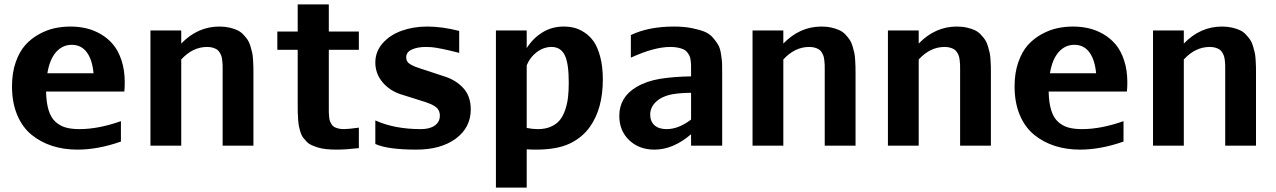

<svg xmlns="http://www.w3.org/2000/svg" viewBox="-20 -670 5870 883"><path d="M197.8 -333H410.2Q404.3 -396 378.9 -429.9Q353.5 -463.9 310.1 -463.9Q267.6 -463.9 238 -430.7Q208.5 -397.5 197.8 -333ZM335.9 18.1Q273.4 18.1 220.2 1Q167 -16.1 125 -50.3Q83 -84.5 59.1 -141.4Q35.2 -198.2 35.2 -272.9Q35.2 -335 52.2 -383.8Q69.3 -432.6 96.2 -462.6Q123 -492.7 159.4 -512.7Q195.8 -532.7 231.4 -540.3Q267.1 -547.9 304.2 -547.9Q341.3 -547.9 375.7 -540Q410.2 -532.2 443.1 -513.2Q476.1 -494.1 500.2 -465.3Q524.4 -436.5 539.1 -391.8Q553.7 -347.2 553.7 -291Q553.7 -268.6 551.8 -249H191.9Q192.9 -197.8 203.6 -163.1Q214.4 -128.4 235.4 -109.6Q256.3 -90.8 282.5 -83.5Q308.6 -76.2 345.2 -76.2Q432.6 -76.2 536.1 -112.8V-19Q431.2 18.1 335.9 18.1Z M1003.9 -351.1Q1003.9 -364.7 1003.7 -372.6Q1003.4 -380.4 1002 -392.8Q1000.5 -405.3 998 -412.6Q995.6 -419.9 990.2 -428.7Q984.9 -437.5 977.5 -442.4Q970.2 -447.3 958.7 -450.7Q947.3 -454.1 932.6 -454.1Q866.2 -454.1 813.5 -396.5V0H671.9V-529.8H813.5V-469.7Q889.2 -547.9 988.8 -547.9Q1014.2 -547.9 1035.4 -543Q1056.6 -538.1 1071.8 -531Q1086.9 -523.9 1099.1 -511Q1111.3 -498 1118.9 -486.8Q1126.5 -475.6 1131.8 -457.5Q1137.2 -439.5 1139.9 -427.2Q1142.6 -415 1143.8 -394.5Q1145 -374 1145.3 -363.5Q1145.5 -353 1145.5 -333.5Q1145.5 -330.1 1145.5 -328.1V0H1003.9Z M1492.2 -171.9Q1492.2 -157.7 1492.4 -149.9Q1492.7 -142.1 1493.9 -130.4Q1495.1 -118.7 1497.8 -112.1Q1500.5 -105.5 1505.4 -97.7Q1510.3 -89.8 1517.6 -85.9Q1524.9 -82 1535.9 -79.1Q1546.9 -76.2 1561 -76.2Q1581.5 -76.2 1630.4 -83V11.2Q1570.8 18.1 1528.3 18.1Q1502.4 18.1 1481 15.9Q1459.5 13.7 1442.9 8.5Q1426.3 3.4 1413.1 -2.4Q1399.9 -8.3 1390.1 -18.6Q1380.4 -28.8 1373.5 -37.8Q1366.7 -46.9 1362.1 -61.8Q1357.4 -76.7 1355 -88.6Q1352.5 -100.6 1351.1 -119.6Q1349.6 -138.7 1349.4 -153.1Q1349.1 -167.5 1349.1 -189.9V-440.9H1255.4V-524.9H1349.1V-649.9H1492.2V-524.9H1630.4V-440.9H1492.2Z M2145 -167Q2145 -83.5 2076.4 -32.7Q2007.8 18.1 1895 18.1Q1763.2 18.1 1706.1 -7.8V-116.2Q1793.9 -76.2 1916 -76.2Q1956.5 -76.2 1979.7 -92.8Q2002.9 -109.4 2002.9 -138.2Q2002.9 -151.9 1997.3 -162.6Q1991.7 -173.3 1980.7 -180.4Q1969.7 -187.5 1960.9 -191.4Q1952.1 -195.3 1938 -200.2L1821.8 -236.8Q1770.5 -253.9 1738.3 -293Q1706.1 -332 1706.1 -382.8Q1706.1 -432.1 1739.3 -470.5Q1772.5 -508.8 1826.4 -528.3Q1880.4 -547.9 1944.8 -547.9Q2013.2 -547.9 2091.8 -527.8V-426.8Q2002.4 -449.7 1964.4 -453.1Q1951.2 -454.1 1939 -454.1Q1900.4 -454.1 1874.3 -442.4Q1848.1 -430.7 1848.1 -405.8Q1848.1 -395 1853.3 -387Q1858.4 -378.9 1869.6 -372.8Q1880.9 -366.7 1887.9 -363.8Q1895 -360.8 1910.2 -356L2025.9 -317.9Q2078.6 -300.8 2111.8 -263.7Q2145 -226.6 2145 -167Z M2752.4 -304.2Q2752.4 -169.9 2692.4 -85.9Q2655.8 -35.2 2597.4 -8.5Q2539.1 18.1 2445.3 18.1Q2418.9 18.1 2402.3 16.6V192.9H2260.7V-529.8H2402.3V-448.7Q2431.6 -494.6 2474.9 -521.2Q2518.1 -547.9 2572.8 -547.9Q2597.7 -547.9 2620.6 -542.2Q2643.6 -536.6 2668.5 -520.3Q2693.4 -503.9 2711.2 -478Q2729 -452.1 2740.7 -407.5Q2752.4 -362.8 2752.4 -304.2ZM2453.6 -76.2Q2487.8 -76.2 2513.4 -87.4Q2539.1 -98.6 2554.4 -117.4Q2569.8 -136.2 2579.3 -164.6Q2588.9 -192.9 2592.3 -222.7Q2595.7 -252.4 2595.7 -290Q2595.7 -379.9 2576.9 -417Q2558.1 -454.1 2516.6 -454.1Q2481 -454.1 2449.2 -430.7Q2417.5 -407.2 2402.3 -369.6V-81.5Q2429.2 -76.2 2453.6 -76.2Z M3079.1 -547.9Q3125.5 -547.9 3161.1 -540.8Q3196.8 -533.7 3220.2 -524.2Q3243.7 -514.6 3259.8 -495.6Q3275.9 -476.6 3283.9 -461.9Q3292 -447.3 3296.1 -420.4Q3300.3 -393.6 3300.8 -377.9Q3301.3 -362.3 3301.3 -332V0H3158.2V-52.7Q3075.7 18.1 2990.2 18.1Q2918.9 18.1 2873.5 -25.4Q2828.1 -68.8 2828.1 -137.2Q2828.1 -223.1 2907.2 -270Q2954.1 -297.4 3015.1 -307.4Q3076.2 -317.4 3158.2 -318.8V-353Q3158.2 -367.2 3158 -375.5Q3157.7 -383.8 3155.8 -395.8Q3153.8 -407.7 3150.1 -415Q3146.5 -422.4 3139.6 -430.7Q3132.8 -439 3122.8 -443.4Q3112.8 -447.8 3097.7 -450.9Q3082.5 -454.1 3063 -454.1Q2988.3 -454.1 2881.3 -404.8V-508.8Q2962.9 -547.9 3079.1 -547.9ZM3158.2 -120.1V-243.2Q3110.4 -242.7 3075.4 -237.1Q3040.5 -231.4 3013.2 -214.8Q2970.2 -185.5 2970.2 -143.1Q2970.2 -112.3 2989.7 -94.2Q3009.3 -76.2 3045.9 -76.2Q3100.6 -76.2 3158.2 -120.1Z M3772.9 -351.1Q3772.9 -364.7 3772.7 -372.6Q3772.5 -380.4 3771 -392.8Q3769.5 -405.3 3767.1 -412.6Q3764.6 -419.9 3759.3 -428.7Q3753.9 -437.5 3746.6 -442.4Q3739.3 -447.3 3727.8 -450.7Q3716.3 -454.1 3701.7 -454.1Q3635.3 -454.1 3582.5 -396.5V0H3440.9V-529.8H3582.5V-469.7Q3658.2 -547.9 3757.8 -547.9Q3783.2 -547.9 3804.4 -543Q3825.7 -538.1 3840.8 -531Q3856 -523.9 3868.2 -511Q3880.4 -498 3887.9 -486.8Q3895.5 -475.6 3900.9 -457.5Q3906.2 -439.5 3908.9 -427.2Q3911.6 -415 3912.8 -394.5Q3914.1 -374 3914.3 -363.5Q3914.6 -353 3914.6 -333.5Q3914.6 -330.1 3914.6 -328.1V0H3772.9Z M4395.5 -351.1Q4395.5 -364.7 4395.3 -372.6Q4395 -380.4 4393.6 -392.8Q4392.1 -405.3 4389.6 -412.6Q4387.2 -419.9 4381.8 -428.7Q4376.5 -437.5 4369.1 -442.4Q4361.8 -447.3 4350.3 -450.7Q4338.9 -454.1 4324.2 -454.1Q4257.8 -454.1 4205.1 -396.5V0H4063.5V-529.8H4205.1V-469.7Q4280.8 -547.9 4380.4 -547.9Q4405.8 -547.9 4427 -543Q4448.2 -538.1 4463.4 -531Q4478.5 -523.9 4490.7 -511Q4502.9 -498 4510.5 -486.8Q4518.1 -475.6 4523.4 -457.5Q4528.8 -439.5 4531.5 -427.2Q4534.2 -415 4535.4 -394.5Q4536.6 -374 4536.9 -363.5Q4537.1 -353 4537.1 -333.5Q4537.1 -330.1 4537.1 -328.1V0H4395.5Z M4808.6 -333H5021Q5015.1 -396 4989.7 -429.9Q4964.4 -463.9 4920.9 -463.9Q4878.4 -463.9 4848.9 -430.7Q4819.3 -397.5 4808.6 -333ZM4946.8 18.1Q4884.3 18.1 4831.1 1Q4777.8 -16.1 4735.8 -50.3Q4693.8 -84.5 4669.9 -141.4Q4646 -198.2 4646 -272.9Q4646 -335 4663.1 -383.8Q4680.2 -432.6 4707 -462.6Q4733.9 -492.7 4770.3 -512.7Q4806.6 -532.7 4842.3 -540.3Q4877.9 -547.9 4915 -547.9Q4952.1 -547.9 4986.6 -540Q5021 -532.2 5054 -513.2Q5086.9 -494.1 5111.1 -465.3Q5135.3 -436.5 5149.9 -391.8Q5164.6 -347.2 5164.6 -291Q5164.6 -268.6 5162.6 -249H4802.7Q4803.7 -197.8 4814.5 -163.1Q4825.2 -128.4 4846.2 -109.6Q4867.2 -90.8 4893.3 -83.5Q4919.4 -76.2 4956.1 -76.2Q5043.5 -76.2 5147 -112.8V-19Q5042 18.1 4946.8 18.1Z M5614.7 -351.1Q5614.7 -364.7 5614.5 -372.6Q5614.3 -380.4 5612.8 -392.8Q5611.3 -405.3 5608.9 -412.6Q5606.4 -419.9 5601.1 -428.7Q5595.7 -437.5 5588.4 -442.4Q5581.1 -447.3 5569.6 -450.7Q5558.1 -454.1 5543.5 -454.1Q5477.1 -454.1 5424.3 -396.5V0H5282.7V-529.8H5424.3V-469.7Q5500 -547.9 5599.6 -547.9Q5625 -547.9 5646.2 -543Q5667.5 -538.1 5682.6 -531Q5697.8 -523.9 5710 -511Q5722.2 -498 5729.7 -486.8Q5737.3 -475.6 5742.7 -457.5Q5748 -439.5 5750.7 -427.2Q5753.4 -415 5754.6 -394.5Q5755.9 -374 5756.1 -363.5Q5756.3 -353 5756.3 -333.5Q5756.3 -330.1 5756.3 -328.1V0H5614.7Z"/></svg>

Font: Aurulent Sans
Style: Bold
Weight: 700
Version: Version 2007.05.04